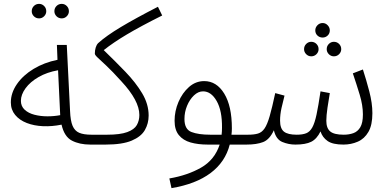

<svg xmlns="http://www.w3.org/2000/svg" viewBox="-20 -742 2011 992"><path d="M299 -647Q283 -647 272 -658Q261 -669 261 -684Q261 -700 272 -711Q283 -722 299 -722Q314 -722 325 -711Q336 -700 336 -684Q336 -669 325 -658Q314 -647 299 -647ZM182 -647Q166 -647 155 -658Q144 -669 144 -684Q144 -700 155 -711Q166 -722 182 -722Q197 -722 208 -711Q219 -700 219 -684Q219 -669 208 -658Q197 -647 182 -647Z M446 5Q391 5 351.5 -15.5Q312 -36 298 -98Q249 -88 202.5 -90Q156 -92 118.5 -106.5Q81 -121 58.5 -148Q36 -175 36 -213Q36 -262 67.5 -307.5Q99 -353 153.5 -386Q208 -419 277 -433L274 -510H325L342 -168Q344 -118 355 -92Q366 -66 389 -56Q412 -46 453 -46Q479 -46 479 -22Q479 -11 470.5 -3Q462 5 446 5ZM88 -221Q88 -193 107.5 -175Q127 -157 158.5 -149Q190 -141 225 -141Q260 -141 291 -147V-148L280 -379Q223 -369 179.5 -344Q136 -319 112 -286Q88 -253 88 -221Z M446 5 453 -46H533Q601 -46 637.5 -59.5Q674 -73 687 -96Q700 -119 700 -148Q700 -222 607 -322Q560 -374 529.5 -402.5Q499 -431 484.5 -444.5Q470 -458 470 -465Q470 -482 474.5 -496.5Q479 -511 487 -519Q529 -557 604 -602Q679 -647 796 -707L818 -662Q706 -606 635.5 -564Q565 -522 516 -483Q575 -426 628 -371Q681 -316 714.5 -260Q748 -204 748 -145Q748 -104 728.5 -70Q709 -36 660.5 -15.5Q612 5 526 5Z M866 230 855 180Q949 164 1019 124Q1089 84 1115 5H1053Q1003 5 964.5 -6Q926 -17 904 -44Q882 -71 882 -118Q882 -168 902 -215Q922 -262 956.5 -292.5Q991 -323 1035 -323Q1099 -323 1138.5 -258.5Q1178 -194 1178 -79Q1178 -62 1176 -46H1261Q1287 -46 1287 -22Q1287 -10 1278 -2.5Q1269 5 1254 5H1167Q1144 95 1068 152Q992 209 866 230ZM1067 -46H1125Q1127 -63 1127 -82Q1128 -170 1099.5 -220Q1071 -270 1029 -270Q1004 -270 982 -249Q960 -228 946.5 -195.5Q933 -163 933 -127Q933 -74 969 -60Q1005 -46 1067 -46Z M1647 -548Q1631 -548 1620 -558.5Q1609 -569 1609 -585Q1609 -600 1620 -611.5Q1631 -623 1647 -623Q1662 -623 1673 -611.5Q1684 -600 1684 -585Q1684 -569 1673 -558.5Q1662 -548 1647 -548ZM1588 -451Q1573 -451 1562 -462Q1551 -473 1551 -488Q1551 -504 1562 -515Q1573 -526 1588 -526Q1604 -526 1615 -515Q1626 -504 1626 -488Q1626 -473 1615 -462Q1604 -451 1588 -451ZM1705 -451Q1690 -451 1679 -462Q1668 -473 1668 -488Q1668 -504 1679 -515Q1690 -526 1705 -526Q1721 -526 1732 -515Q1743 -504 1743 -488Q1743 -473 1732 -462Q1721 -451 1705 -451Z M1254 5 1261 -46Q1293 -46 1313 -52Q1333 -58 1347 -78.5Q1361 -99 1373.5 -142.5Q1386 -186 1402 -261L1450 -248Q1442 -218 1434.5 -184Q1427 -150 1427 -119Q1427 -78 1447 -62Q1467 -46 1513 -46Q1543 -46 1562 -53.5Q1581 -61 1593.5 -83.5Q1606 -106 1615.5 -150.5Q1625 -195 1636 -270L1684 -261Q1678 -227 1672 -185.5Q1666 -144 1666 -118Q1666 -80 1686 -63Q1706 -46 1756 -46Q1783 -46 1805.5 -54Q1828 -62 1841.5 -84.5Q1855 -107 1855 -151Q1855 -198 1838.5 -252.5Q1822 -307 1803 -363L1855 -383Q1872 -331 1888 -270Q1904 -209 1904 -157Q1904 -96 1883.5 -60.5Q1863 -25 1828.5 -10Q1794 5 1754 5Q1699 5 1672.5 -13.5Q1646 -32 1636 -63Q1617 -24 1588 -9.5Q1559 5 1506 5Q1471 5 1438.5 -8.5Q1406 -22 1395 -69Q1373 -21 1339.5 -8Q1306 5 1254 5Z"/></svg>

Font: Noto Sans Arabic SemCond Light
Style: Regular
Weight: 300
Width: 4
Designer: Monotype Design Team, Nadine Chahine, Nizar Qandah and Khaled Hosny
Foundry: Monotype Imaging Inc.
Version: Version 2.012; ttfautohint (v1.8.4.7-5d5b)